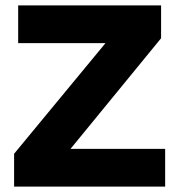

<svg xmlns="http://www.w3.org/2000/svg" viewBox="-20 -688 661 708"><path d="M32 0V-121L369 -529H47V-668H574V-547L240 -139H589V0Z"/></svg>

Font: Atkinson Hyperlegible
Style: Bold
Weight: 700
Designer: Elliott Scott, Megan Eiswerth, Linus Boman, Theodore Petrosky
Foundry: Braille Institute
Version: Version 1.006; ttfautohint (v1.8.3)